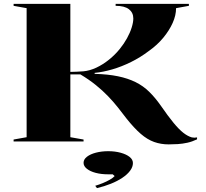

<svg xmlns="http://www.w3.org/2000/svg" viewBox="-20 -728 1059 988"><path d="M848 15Q808 15 773 2.5Q738 -10 704 -39.5Q670 -69 631 -118Q609 -147 586 -176Q563 -205 535.5 -233.5Q508 -262 473.5 -290Q439 -318 394 -345H342V-22L410 -10V0H50V-10L117 -22V-686L50 -698V-708H342V-358Q357 -358 374.5 -359Q392 -360 409 -361Q442 -364 476 -380Q510 -396 541.5 -421.5Q573 -447 597 -477Q618 -503 633.5 -531Q649 -559 657.5 -586Q666 -613 666 -633Q666 -663 643.5 -680.5Q621 -698 575 -698V-708H952V-698L886 -686Q886 -649 868.5 -610Q851 -571 820 -533.5Q789 -496 745 -465Q703 -433 654.5 -409Q606 -385 558 -371Q510 -357 467 -353V-348Q536 -346 587 -335.5Q638 -325 677.5 -305.5Q717 -286 748 -255.5Q779 -225 807 -185Q845 -130 873 -96Q901 -62 923.5 -44.5Q946 -27 967 -21Q981 -18 994 -21V-11Q969 1 944 6.5Q919 12 894.5 13.5Q870 15 848 15ZM479 240 470 228Q490 222 509.5 214Q529 206 545.5 196.5Q562 187 570 178L560 169H536Q501 169 472.5 161.5Q444 154 427 140.5Q410 127 410 110Q410 92 427.5 78.5Q445 65 474 57.5Q503 50 537 50Q572 50 601 58Q630 66 647 79.5Q664 93 664 111Q664 131 649.5 150.5Q635 170 609.5 187Q584 204 550.5 217.5Q517 231 479 240Z"/></svg>

Font: Kalnia SemiExpanded Medium
Style: Regular
Weight: 500
Width: 6
Designer: Frida Medrano
Foundry: Frida Medrano
Version: Version 1.105